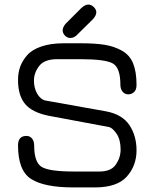

<svg xmlns="http://www.w3.org/2000/svg" viewBox="-20 -820 683 848"><path d="M129.9 -463.9C129.9 -486.7 137.5 -508.1 152.8 -528.3C168.1 -548.5 194.7 -558.6 232.4 -558.6H335.9C408.9 -558.6 456.4 -552.2 478.5 -539.6C500.7 -526.9 511.7 -495.4 511.7 -445.3C511.7 -432.9 515 -422.9 521.5 -415C528 -407.2 536.5 -403.3 546.9 -403.3C556 -403.3 564.3 -406.6 571.8 -413.1C579.3 -419.6 583 -430.3 583 -445.3C583 -483.7 578 -515.3 567.9 -540C557.8 -564.8 541.3 -583.5 518.6 -596.2C495.8 -608.9 470.5 -617.5 442.9 -622.1C415.2 -626.6 379.6 -628.9 335.9 -628.9H261.7C223.3 -628.9 190.3 -624.2 162.6 -614.7C134.9 -605.3 113.9 -592.3 99.6 -575.7C85.3 -559.1 75 -542 68.8 -524.4C62.7 -506.8 59.6 -487.6 59.6 -466.8C59.6 -421.2 70 -385.9 90.8 -360.8C111.7 -335.8 146.5 -318.4 195.3 -308.6L461.9 -258.8C472.3 -256.2 483.4 -246.3 495.1 -229C506.8 -211.8 512.7 -188.5 512.7 -159.2C512.7 -135.7 505.7 -113.8 491.7 -93.3C477.7 -72.8 453.8 -62.5 419.9 -62.5H304.7C233.7 -62.5 187 -69.2 164.6 -82.5C142.1 -95.9 130.9 -127.6 130.9 -177.7C130.9 -190.1 127.8 -200.2 121.6 -208C115.4 -215.8 107.1 -219.7 96.7 -219.7C71.9 -219.7 59.6 -205.7 59.6 -177.7C59.6 -103.5 78.9 -54 117.7 -29.3C156.4 -4.6 218.8 7.8 304.7 7.8H398.4C464.2 7.8 511.4 -8.1 540 -40C568.7 -71.9 583 -110.7 583 -156.2C583 -198.6 572.6 -235.5 551.8 -267.1C530.9 -298.7 496.7 -319 449.2 -328.1L180.7 -376C166.3 -379.2 154.3 -389.2 144.5 -405.8C134.8 -422.4 129.9 -441.7 129.9 -463.9ZM370.1 -799.8C360.4 -799.8 349.9 -794.6 338.9 -784.2L270.5 -715.8C261.4 -705.4 256.8 -695.3 256.8 -685.5C256.8 -677.7 260.1 -670.2 266.6 -663.1C273.1 -655.9 281.2 -652.3 291 -652.3C302.7 -652.3 313.5 -657.9 323.2 -668.9L390.6 -735.4C400.4 -746.4 405.3 -756.5 405.3 -765.6C405.3 -774.1 401.5 -781.9 394 -789.1C386.6 -796.2 378.6 -799.8 370.1 -799.8Z"/></svg>

Font: Jura
Style: DemiBold
Weight: 600
Version: Version 2.5.1